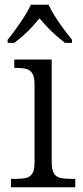

<svg xmlns="http://www.w3.org/2000/svg" viewBox="-20 -786 347 806"><path d="M26 0V-35H44Q71 -35 89 -39Q107 -43 116 -58Q125 -73 125 -104V-431Q125 -463 115.5 -478Q106 -493 89 -497Q72 -501 48 -501H40V-536H197V-107Q197 -75 205.5 -59.5Q214 -44 232.5 -39.5Q251 -35 278 -35H296V0ZM12 -619Q28 -638 46.5 -664Q65 -690 82.5 -717Q100 -744 109 -766H184Q194 -744 211 -717Q228 -690 247.5 -664Q267 -638 282 -619V-606H253Q232 -622 213.5 -638.5Q195 -655 178 -673Q161 -691 146 -709Q131 -691 114.5 -673Q98 -655 79.5 -638.5Q61 -622 40 -606H12Z"/></svg>

Font: Noto Serif Tibetan Light
Style: Regular
Weight: 300
Version: Version 2.103